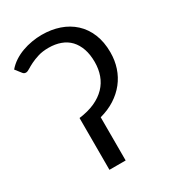

<svg xmlns="http://www.w3.org/2000/svg" viewBox="-176 -819 828 918"><g transform="rotate(-30 238.5 -360.5)"><path d="M1 -643Q18 -663 40.5 -677.8Q63 -692.5 89 -702Q115 -711.5 142.8 -716.2Q170.5 -721 197.5 -721Q250 -721 294.5 -705.8Q339 -690.5 371.8 -660.5Q404.5 -630.5 422.8 -586.2Q441 -542 441 -484.5Q441 -440 428 -400.8Q415 -361.5 389.8 -329.5Q364.5 -297.5 328.2 -274.2Q292 -251 245.5 -238.5V0H156V-286Q206.5 -292.5 243.5 -309.2Q280.5 -326 305 -351.5Q329.5 -377 341.2 -410Q353 -443 353 -482Q353 -523.5 342 -555Q331 -586.5 310.8 -608Q290.5 -629.5 261 -640.2Q231.5 -651 195 -651Q161.5 -651 136.8 -643.2Q112 -635.5 94 -626.5Q76 -617.5 63.8 -609.8Q51.5 -602 43.5 -602Q32.5 -602 26.5 -610.5Z"/></g></svg>

Font: Lato
Style: Regular
Weight: 400
Designer: Lukasz Dziedzic with Adam Twardoch and Botio Nikoltchev
Foundry: tyPoland Lukasz Dziedzic
Version: Version 2.015; 2015-08-06; http://www.latofonts.com/